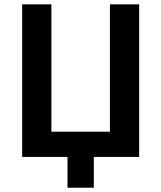

<svg xmlns="http://www.w3.org/2000/svg" viewBox="-20 -720 740 881"><path d="M289.7 141.3H410.5V0H618.5V-700H484.5V-115.8H215.8V-700H81.7V0H289.7Z"/></svg>

Font: Tilda Sans VF
Style: Regular
Weight: 400
Designer: ParaType Ltd
Foundry: ParaType Ltd
Version: Version 1.010